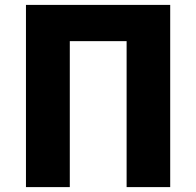

<svg xmlns="http://www.w3.org/2000/svg" viewBox="-20 -764 801 784"><path d="M86 -744H675V0H497V-596H265V0H86Z"/></svg>

Font: KaiGen Gothic KR Heavy
Style: Heavy
Weight: 900
Designer: Ryoko NISHIZUKA  (kana & ideographs); Paul D. Hunt (Latin, Greek & Cyrillic); Wenlong ZHANG  (bopomofo); Sandoll Communi
Foundry: Adobe Systems Incorporated
Version: Version 1.002 March 28, 2018